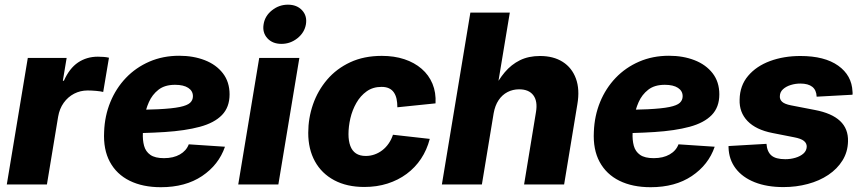

<svg xmlns="http://www.w3.org/2000/svg" viewBox="-20 -781 3655 813"><path d="M8.8 0 97.7 -535.6H262.2L246.1 -439H250.5Q273.9 -491.7 310.5 -516.4Q347.2 -541 394.5 -541Q406.7 -541 418.9 -540Q431.2 -539.1 441.4 -536.6L417 -391.6Q406.2 -394.5 386.7 -396.2Q367.2 -397.9 351.1 -397.9Q320.3 -397.9 293.9 -384.3Q267.6 -370.6 249.8 -345.7Q231.9 -320.8 226.1 -286.6L178.7 0Z M661.1 11.7Q584.5 11.7 529.1 -15.6Q473.6 -43 445.3 -95.5Q417 -147.9 420.9 -223.1Q423.3 -290.5 447.3 -348.9Q471.2 -407.2 513.2 -451.2Q555.2 -495.1 612.5 -520Q669.9 -544.9 738.8 -544.9Q798.8 -544.9 847.2 -526.1Q895.5 -507.3 923.8 -470.7Q952.1 -434.1 952.1 -381.3Q952.1 -327.1 919.9 -293.9Q887.7 -260.7 826.2 -244.1Q764.6 -227.5 677 -221.9Q589.4 -216.3 478 -216.3L494.6 -315.4Q589.8 -315.4 649.4 -318.4Q709 -321.3 741 -327.9Q772.9 -334.5 784.9 -345.7Q796.9 -356.9 796.9 -373.5Q796.9 -396 777.1 -408.9Q757.3 -421.9 721.2 -421.9Q677.7 -421.9 651.1 -401.1Q624.5 -380.4 610.4 -348.4Q596.2 -316.4 591.1 -281.7Q585.9 -247.1 585 -218.8Q583.5 -188 590.1 -163.6Q596.7 -139.2 616.7 -125.2Q636.7 -111.3 674.3 -111.3Q714.4 -111.3 741.7 -127Q769 -142.6 779.3 -169.9L932.6 -159.7Q906.2 -83 835.7 -35.6Q765.1 11.7 661.1 11.7Z M988.8 0 1077.6 -535.6H1247.6L1158.7 0ZM1171.9 -595.2Q1133.8 -595.2 1112.1 -619.1Q1090.3 -643.1 1096.2 -678.2Q1101.6 -713.4 1131.6 -737.3Q1161.6 -761.2 1199.2 -761.2Q1237.3 -761.2 1259.3 -737.3Q1281.2 -713.4 1275.4 -678.2Q1269.5 -643.1 1239.5 -619.1Q1209.5 -595.2 1171.9 -595.2Z M1522.9 10.7Q1448.7 10.7 1395.3 -17.8Q1341.8 -46.4 1313.5 -97.9Q1285.2 -149.4 1285.2 -218.3Q1285.2 -280.8 1305.4 -339.1Q1325.7 -397.5 1365.2 -443.8Q1404.8 -490.2 1462.9 -517.3Q1521 -544.4 1596.7 -544.4Q1649.4 -544.4 1692.1 -530.3Q1734.9 -516.1 1765.4 -489.7Q1795.9 -463.4 1811.3 -426.3Q1826.7 -389.2 1824.2 -343.3L1662.6 -326.7Q1662.6 -346.2 1659.2 -362.1Q1655.8 -377.9 1647.9 -389.4Q1640.1 -400.9 1627.2 -407Q1614.3 -413.1 1595.7 -413.1Q1559.1 -413.1 1532.7 -394.3Q1506.3 -375.5 1489 -345.2Q1471.7 -314.9 1463.6 -280Q1455.6 -245.1 1455.6 -212.9Q1455.6 -184.1 1463.4 -163.1Q1471.2 -142.1 1487.5 -131.3Q1503.9 -120.6 1528.8 -120.6Q1548.3 -120.6 1566.2 -127Q1584 -133.3 1599.1 -145Q1614.3 -156.7 1625.7 -173.3Q1637.2 -189.9 1644 -210.4L1799.8 -192.9Q1787.6 -146 1762.7 -108.6Q1737.8 -71.3 1701.9 -44.7Q1666 -18.1 1620.8 -3.7Q1575.7 10.7 1522.9 10.7Z M2070.3 -301.3 2020.5 0H1851.1L1971.7 -727.5H2138.7L2084 -397.9H2067.9Q2089.8 -442.4 2117.4 -475.1Q2145 -507.8 2181.6 -525.9Q2218.3 -543.9 2266.6 -543.9Q2323.7 -543.9 2362.8 -519Q2401.9 -494.1 2418.7 -448.2Q2435.5 -402.3 2424.8 -339.8L2368.7 0H2199.2L2249.5 -306.2Q2257.3 -352.1 2238.5 -377.4Q2219.7 -402.8 2178.2 -402.8Q2151.4 -402.8 2128.9 -391.1Q2106.4 -379.4 2091.3 -356.9Q2076.2 -334.5 2070.3 -301.3Z M2734.9 11.7Q2658.2 11.7 2602.8 -15.6Q2547.4 -43 2519 -95.5Q2490.7 -147.9 2494.6 -223.1Q2497.1 -290.5 2521 -348.9Q2544.9 -407.2 2586.9 -451.2Q2628.9 -495.1 2686.3 -520Q2743.7 -544.9 2812.5 -544.9Q2872.6 -544.9 2920.9 -526.1Q2969.2 -507.3 2997.6 -470.7Q3025.9 -434.1 3025.9 -381.3Q3025.9 -327.1 2993.7 -293.9Q2961.4 -260.7 2899.9 -244.1Q2838.4 -227.5 2750.7 -221.9Q2663.1 -216.3 2551.8 -216.3L2568.4 -315.4Q2663.6 -315.4 2723.1 -318.4Q2782.7 -321.3 2814.7 -327.9Q2846.7 -334.5 2858.6 -345.7Q2870.6 -356.9 2870.6 -373.5Q2870.6 -396 2850.8 -408.9Q2831.1 -421.9 2794.9 -421.9Q2751.5 -421.9 2724.9 -401.1Q2698.2 -380.4 2684.1 -348.4Q2669.9 -316.4 2664.8 -281.7Q2659.7 -247.1 2658.7 -218.8Q2657.2 -188 2663.8 -163.6Q2670.4 -139.2 2690.4 -125.2Q2710.4 -111.3 2748 -111.3Q2788.1 -111.3 2815.4 -127Q2842.8 -142.6 2853 -169.9L3006.3 -159.7Q2980 -83 2909.4 -35.6Q2838.9 11.7 2734.9 11.7Z M3297.4 11.2Q3227.5 11.2 3175.8 -9.3Q3124 -29.8 3095.2 -67.6Q3066.4 -105.5 3064.9 -156.7Q3064.9 -158.2 3064.9 -159.7Q3064.9 -161.1 3064.9 -162.6L3225.6 -171.9Q3228 -138.7 3246.3 -122.8Q3264.6 -106.9 3305.2 -106.9Q3327.6 -106.9 3348.1 -113Q3368.7 -119.1 3381.8 -130.6Q3395 -142.1 3396 -159.2Q3396.5 -174.3 3384 -184.3Q3371.6 -194.3 3342.8 -199.7L3251 -217.8Q3181.2 -231.4 3145.5 -268.3Q3109.9 -305.2 3111.8 -359.4Q3112.8 -418.5 3147.7 -459.7Q3182.6 -501 3240.7 -522.5Q3298.8 -543.9 3369.1 -543.9Q3471.7 -543.9 3529.3 -502.9Q3586.9 -461.9 3589.8 -393.1Q3590.3 -390.1 3590.3 -386.7Q3590.3 -383.3 3589.8 -379.9L3438 -371.6Q3437 -399.4 3419.7 -413.3Q3402.3 -427.2 3368.7 -427.2Q3348.1 -427.2 3328.4 -421.1Q3308.6 -415 3295.7 -403.3Q3282.7 -391.6 3282.2 -374Q3281.2 -359.9 3291.7 -350.1Q3302.2 -340.3 3329.1 -335L3430.2 -315.4Q3502 -301.8 3537.1 -268.8Q3572.3 -235.8 3570.8 -182.6Q3569.8 -137.7 3547.6 -101.8Q3525.4 -65.9 3487.5 -40.5Q3449.7 -15.1 3400.6 -2Q3351.6 11.2 3297.4 11.2Z"/></svg>

Font: Inter 20pt ExtraBold
Style: Italic
Weight: 800
Italic angle: -9.3988°
Version: Version 4.001;git-66647c0bb